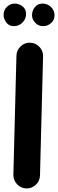

<svg xmlns="http://www.w3.org/2000/svg" viewBox="-39 -977 324 1071"><path d="M108.4 74.2Q77.6 73.2 56.4 51Q35.2 28.8 35.6 -2L52.7 -666.5Q53.7 -696.8 75.9 -718.3Q98.1 -739.7 128.9 -738.8Q159.2 -738.3 180.7 -715.8Q202.1 -693.4 201.2 -663.1L184.1 1.5Q183.6 32.2 161.1 53.5Q138.7 74.7 108.4 74.2ZM265.1 -892.1Q265.1 -864.7 245.6 -847.9Q226.1 -831.1 202.1 -831.1Q175.3 -831.1 157.5 -850.1Q139.6 -869.1 139.6 -891.6Q139.6 -918.5 156 -937.7Q172.4 -957 197.8 -957Q225.6 -957 245.4 -938Q265.1 -918.9 265.1 -892.1ZM106.4 -899.9Q106.4 -871.1 86.4 -851.1Q66.4 -831.1 37.6 -831.1Q11.2 -831.1 -3.9 -851.6Q-19 -872.1 -19 -894Q-19 -919.9 -0.7 -938.5Q17.6 -957 43.5 -957Q66.4 -957 86.4 -941.7Q106.4 -926.3 106.4 -899.9Z"/></svg>

Font: Mikhak-DS2-FD ExtraBold
Style: Regular
Weight: 800
Designer: Amin Abedi
Version: Version 3.2